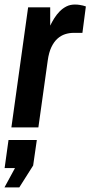

<svg xmlns="http://www.w3.org/2000/svg" viewBox="-27 -558 396 841"><path d="M192.9 -525.9V-445.8Q200.7 -461.9 210.9 -478.3Q221.2 -494.6 234.4 -508.1Q247.6 -521.5 263.9 -529.8Q280.3 -538.1 300.8 -538.1Q312.5 -538.1 321.3 -536.6Q330.1 -535.2 336.4 -533.7Q343.8 -531.7 349.1 -529.8L334 -414.1H295.9Q276.4 -414.1 258.1 -408.2Q239.7 -402.3 224.4 -388.4Q209 -374.5 198 -351.3Q187 -328.1 182.1 -293L141.1 0H22.9L96.2 -525.9ZM118.2 167 57.6 262.7H-7.3L38.6 178.2H-6.8L10.3 55.2H134.3Z"/></svg>

Font: Archivo Narrow
Style: Bold Italic
Weight: 700
Italic angle: -8°
Designer: Hector Gatti
Foundry: Hector Gatti
Version: 1.002; ttfautohint (v0.8)